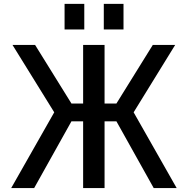

<svg xmlns="http://www.w3.org/2000/svg" viewBox="-20 -960 959 980"><path d="M37.1 0 256.8 -386.7 43.9 -730.5H159.2L344.7 -431.6H404.3V-730.5H513.7V-431.6H574.2L759.8 -730.5H874L662.1 -386.7L881.8 0H764.6L574.2 -340.8H513.7V0H404.3V-340.8H344.7L154.3 0ZM309.6 -809.6V-940.4H410.2V-809.6ZM509.8 -809.6V-940.4H610.4V-809.6Z"/></svg>

Font: GenEi M Gothic v2 Medium
Style: Regular
Weight: 500
Version: Version 2.0